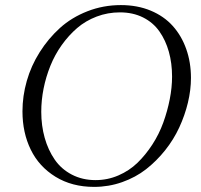

<svg xmlns="http://www.w3.org/2000/svg" viewBox="-20 -731 795 759"><path d="M68.8 -291Q68.8 -351.1 85.9 -411.1Q103 -471.2 137 -524.9Q170.9 -578.6 217 -620.4Q263.2 -662.1 325.7 -686.5Q388.2 -710.9 458 -710.9Q522.9 -710.9 575.7 -689Q628.4 -667 663.1 -628.2Q697.8 -589.4 716.3 -536.9Q734.9 -484.4 734.9 -422.9Q734.9 -375.5 722.9 -325.4Q710.9 -275.4 688.7 -227.3Q666.5 -179.2 632.6 -136.7Q598.6 -94.2 557.4 -62Q516.1 -29.8 462.9 -11Q409.7 7.8 352.1 7.8Q264.6 7.8 199.5 -32.2Q134.3 -72.3 101.6 -139.4Q68.8 -206.5 68.8 -291ZM143.1 -289.1Q143.1 -234.4 156.7 -186Q170.4 -137.7 196.3 -100.1Q222.2 -62.5 263.9 -40.8Q305.7 -19 357.9 -19Q405.3 -19 448.2 -37.6Q491.2 -56.2 523.4 -87.4Q555.7 -118.7 582.3 -159.7Q608.9 -200.7 625.5 -246.6Q642.1 -292.5 651.1 -338.9Q660.2 -385.3 660.2 -428.2Q660.2 -481 647.5 -526.4Q634.8 -571.8 610.1 -606.9Q585.4 -642.1 545.4 -662.1Q505.4 -682.1 454.1 -682.1Q405.8 -682.1 362.1 -665.5Q318.4 -648.9 284.9 -620.1Q251.5 -591.3 224.1 -553Q196.8 -514.6 179.2 -470.9Q161.6 -427.2 152.3 -380.9Q143.1 -334.5 143.1 -289.1Z"/></svg>

Font: Dihjauti S
Style: Italic
Weight: 400
Italic angle: -9°
Designer: T. Christopher White
Version: Version 3.0.0